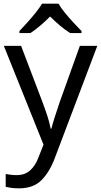

<svg xmlns="http://www.w3.org/2000/svg" viewBox="-20 -786 550 1046"><path d="M1 -536H95L211 -231Q226 -191 238 -154.5Q250 -118 256 -85H260Q266 -110 279 -150.5Q292 -191 306 -232L415 -536H510L279 74Q251 150 206.5 195Q162 240 84 240Q60 240 42 237.5Q24 235 11 232V162Q22 164 37.5 166Q53 168 70 168Q116 168 144.5 142Q173 116 189 73L217 2ZM299 -766Q311 -744 333.5 -716.5Q356 -689 380.5 -662.5Q405 -636 424 -617V-606H362Q336 -622 308 -645.5Q280 -669 253 -696Q226 -669 199 -646Q172 -623 146 -606H86V-617Q105 -637 128.5 -663Q152 -689 174 -716.5Q196 -744 209 -766Z"/></svg>

Font: Noto Sans Phoenician
Style: Regular
Weight: 400
Designer: Monotype Design Team
Foundry: Monotype Imaging Inc.
Version: Version 2.001; ttfautohint (v1.8.4.7-5d5b)